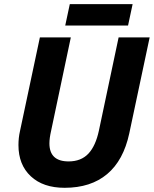

<svg xmlns="http://www.w3.org/2000/svg" viewBox="-20 -894 740 924"><path d="M315.9 -874H618.2L596.2 -771H293.9ZM700.2 -713.9 602.1 -252Q574.2 -122.1 495.6 -56.2Q417 9.8 291 9.8Q187.5 9.8 128.2 -45.7Q68.8 -101.1 68.8 -195.8Q68.8 -231 76.2 -263.2L171.9 -713.9H320.8L226.1 -265.1Q217.8 -229 217.8 -204.1Q217.8 -117.2 310.1 -117.2Q370.1 -117.2 405.3 -154.5Q440.4 -191.9 456.1 -266.1L550.8 -713.9Z"/></svg>

Font: Zoram GWebM
Style: Bold Italic
Weight: 700
Italic angle: -12°
Foundry: Ascender Corporation
Version: Version 1.000